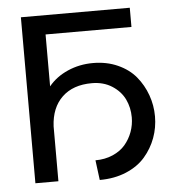

<svg xmlns="http://www.w3.org/2000/svg" viewBox="-51 -750 754 808"><g transform="rotate(-5 325.5 -345.5)"><path d="M66.9 0V-701.2H526.9V-620.1H164.1V-400.9Q195.8 -439.5 245.4 -461.2Q294.9 -482.9 352.1 -482.9Q409.7 -482.9 456.5 -461.9Q503.4 -440.9 532.5 -405.8Q561.5 -370.6 577.1 -327.1Q592.8 -283.7 592.8 -236.8Q592.8 -189.5 576.9 -146.2Q561 -103 530.5 -67.6Q500 -32.2 450.2 -11.2Q400.4 9.8 337.9 9.8L327.1 -74.2Q367.7 -74.2 400.6 -88.6Q433.6 -103 453.6 -126.7Q473.6 -150.4 484.4 -179.9Q495.1 -209.5 495.1 -241.2Q495.1 -282.2 478.3 -317.4Q461.4 -352.5 425.3 -375.7Q389.2 -398.9 339.8 -398.9Q260.3 -398.9 214.1 -354.7Q168 -310.5 164.1 -231.9V0Z"/></g></svg>

Font: LT Superior Med
Style: Regular
Weight: 500
Designer: Daniel Lyons
Foundry: LyonsType
Version: Version 1.000